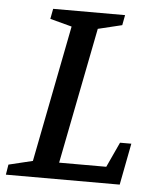

<svg xmlns="http://www.w3.org/2000/svg" viewBox="-57 -653 566 694"><g transform="rotate(5 225.5 -306.0)"><path d="M-10 0 -4 -37 83 -58 180 -554 101 -575 108 -612H369L362 -575L275 -554L178 -60H349L391 -151H432L403 0Z"/></g></svg>

Font: Manuale Medium
Style: Italic
Weight: 500
Italic angle: -11°
Version: Version 1.002